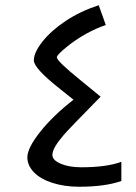

<svg xmlns="http://www.w3.org/2000/svg" viewBox="-20 -707 521 737"><path d="M284.2 9.8Q227.1 9.8 180.9 -5.1Q134.8 -20 109.9 -46.1Q85 -72.3 85 -103Q85 -139.2 135 -201.9Q185.1 -264.6 262.2 -324.2L210.9 -365.2Q109.9 -444.8 109.9 -475.1Q109.9 -505.4 143.1 -547.4Q176.3 -589.4 231.9 -626.5Q287.6 -663.6 358.9 -687L386.2 -610.8Q351.1 -599.6 310.8 -577.4Q270.5 -555.2 234.4 -525.6Q198.2 -496.1 198.2 -486.8Q198.2 -472.7 288.1 -399.9L366.2 -335.9Q246.6 -214.4 225.1 -189.5Q203.6 -164.6 192.4 -145.5Q181.2 -126.5 181.2 -111.8Q181.2 -92.3 212.9 -78.6Q244.6 -64.9 292 -64.9Q389.6 -64.9 445.8 -85.9V-12.2Q382.8 9.8 284.2 9.8Z"/></svg>

Font: DroidArabicKufi
Style: Regular
Weight: 400
Designer: Pascal Zoghbi
Foundry: Ascender Corporation
Version: Version 1.00; ttfautohint (v1.4.1)